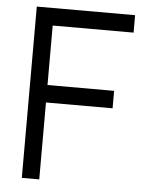

<svg xmlns="http://www.w3.org/2000/svg" viewBox="-52 -762 607 804"><g transform="rotate(5 251.5 -360.0)"><path d="M70 0V-720H483.3V-646.7H143.3V-396.7H423.3V-323.3H143.3V0Z"/></g></svg>

Font: Manrope ExtraLight
Style: Regular
Weight: 200
Designer: Mikhail Sharanda
Foundry: Mikhail Sharanda
Version: Version 4.505